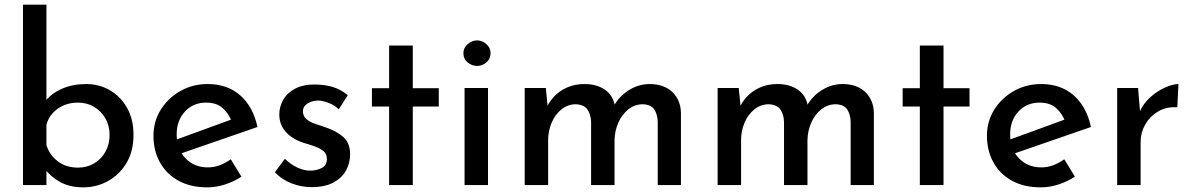

<svg xmlns="http://www.w3.org/2000/svg" viewBox="-20 -797 5134 827"><path d="M338 10Q280 10 238 -13.5Q196 -37 170 -74L180 -103V0H79V-777H180V-326L177 -363Q202 -395 247.5 -415Q293 -435 351 -435Q407 -435 453 -408.5Q499 -382 527 -333Q555 -284 555 -216Q555 -145 524.5 -94.5Q494 -44 445 -17Q396 10 338 10ZM316 -75Q355 -75 386 -93.5Q417 -112 434.5 -144Q452 -176 452 -216Q452 -256 434 -287Q416 -318 385.5 -336.5Q355 -355 316 -355Q266 -355 229 -329Q192 -303 180 -260V-172Q193 -130 228.5 -102.5Q264 -75 316 -75Z M873 10Q801 10 749 -18.5Q697 -47 669 -97.5Q641 -148 641 -212Q641 -274 672.5 -324.5Q704 -375 757 -405Q810 -435 875 -435Q959 -435 1014.5 -386.5Q1070 -338 1089 -250L748 -132L724 -190L998 -290L977 -276Q965 -308 939 -331.5Q913 -355 868 -355Q812 -355 776.5 -316.5Q741 -278 741 -218Q741 -154 779 -115Q817 -76 875 -76Q902 -76 927 -85.5Q952 -95 974 -111L1020 -36Q988 -15 949.5 -2.5Q911 10 873 10Z M1323 9Q1277 9 1235 -7.5Q1193 -24 1164 -55L1207 -113Q1233 -88 1261.5 -75Q1290 -62 1315 -62Q1344 -62 1366 -73.5Q1388 -85 1388 -112Q1388 -134 1373.5 -146Q1359 -158 1337 -166Q1315 -174 1290 -181Q1238 -198 1210.5 -229.5Q1183 -261 1183 -304Q1183 -337 1199.5 -366.5Q1216 -396 1250 -414.5Q1284 -433 1334 -433Q1378 -433 1413 -422.5Q1448 -412 1478 -387L1439 -326Q1421 -344 1396.5 -353.5Q1372 -363 1352 -364Q1325 -364 1305 -351.5Q1285 -339 1285 -318Q1285 -297 1299 -284.5Q1313 -272 1335.5 -264.5Q1358 -257 1381 -249Q1427 -234 1457.5 -208Q1488 -182 1488 -132Q1488 -94 1470 -62Q1452 -30 1415.5 -10.5Q1379 9 1323 9Z M1656 -601H1758V-417H1870V-338H1758V0H1656V-338H1582V-417H1656Z M1981 -418H2082V0H1981ZM1976 -568Q1976 -591 1994.5 -607Q2013 -623 2035 -623Q2057 -623 2075 -607Q2093 -591 2093 -568Q2093 -543 2075 -528Q2057 -513 2035 -513Q2013 -513 1994.5 -528Q1976 -543 1976 -568Z M2331 -418 2340 -327 2335 -335Q2358 -382 2400.5 -408.5Q2443 -435 2498 -435Q2550 -435 2585 -411Q2620 -387 2628 -343L2623 -339Q2648 -384 2690 -409.5Q2732 -435 2778 -435Q2840 -435 2876 -400.5Q2912 -366 2913 -310V0H2813V-272Q2812 -304 2798.5 -325Q2785 -346 2750 -348Q2714 -348 2686.5 -326Q2659 -304 2643.5 -269Q2628 -234 2627 -194V0H2526V-272Q2525 -304 2510.5 -325Q2496 -346 2461 -348Q2426 -348 2398.5 -326Q2371 -304 2356 -268.5Q2341 -233 2341 -193V0H2240V-418Z M3162 -418 3171 -327 3166 -335Q3189 -382 3231.5 -408.5Q3274 -435 3329 -435Q3381 -435 3416 -411Q3451 -387 3459 -343L3454 -339Q3479 -384 3521 -409.5Q3563 -435 3609 -435Q3671 -435 3707 -400.5Q3743 -366 3744 -310V0H3644V-272Q3643 -304 3629.5 -325Q3616 -346 3581 -348Q3545 -348 3517.5 -326Q3490 -304 3474.5 -269Q3459 -234 3458 -194V0H3357V-272Q3356 -304 3341.5 -325Q3327 -346 3292 -348Q3257 -348 3229.5 -326Q3202 -304 3187 -268.5Q3172 -233 3172 -193V0H3071V-418Z M3942 -601H4044V-417H4156V-338H4044V0H3942V-338H3868V-417H3942Z M4463 10Q4391 10 4339 -18.5Q4287 -47 4259 -97.5Q4231 -148 4231 -212Q4231 -274 4262.5 -324.5Q4294 -375 4347 -405Q4400 -435 4465 -435Q4549 -435 4604.5 -386.5Q4660 -338 4679 -250L4338 -132L4314 -190L4588 -290L4567 -276Q4555 -308 4529 -331.5Q4503 -355 4458 -355Q4402 -355 4366.5 -316.5Q4331 -278 4331 -218Q4331 -154 4369 -115Q4407 -76 4465 -76Q4492 -76 4517 -85.5Q4542 -95 4564 -111L4610 -36Q4578 -15 4539.5 -2.5Q4501 10 4463 10Z M4882 -418 4892 -298 4888 -314Q4905 -352 4935.5 -379Q4966 -406 4999.5 -420.5Q5033 -435 5056 -435L5051 -335Q5004 -338 4968.5 -317Q4933 -296 4913 -261Q4893 -226 4893 -186V0H4792V-418Z"/></svg>

Font: Reem Kufi Fun
Style: Regular
Weight: 400
Designer: Khaled Hosny
Version: Version 1.005